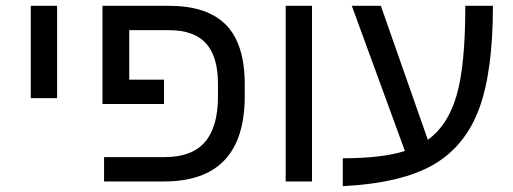

<svg xmlns="http://www.w3.org/2000/svg" viewBox="-20 -619 1751 655"><path d="M85 -599.1V-284.2H174.8V-599.1Z M723.6 -333V-290C723.6 -220.7 708.8 -168.9 679.2 -134.5C649.6 -100.2 603.8 -83 542 -83H335V0H539.6C723.1 0 814.9 -97 814.9 -291V-331.1C814.9 -422.9 793.7 -490.5 751.2 -533.9C708.7 -577.4 643.9 -599.1 556.6 -599.1H329.6V-264.2H539.6V-347.2H420.9V-516.1H555.7C613.6 -516.1 656.1 -501 683.1 -470.7C710.1 -440.4 723.6 -394.5 723.6 -333Z M954.6 -599.1V0H1044.4V-599.1Z M1149.4 -79.1V16.1C1281.9 9.3 1384.4 -14.8 1456.8 -56.2C1529.2 -97.5 1581.5 -160.6 1613.5 -245.6C1645.6 -330.6 1661.6 -448.4 1661.6 -599.1H1567.4C1567.4 -463.4 1557.5 -361.4 1537.6 -293.2C1517.7 -225 1485 -174.6 1439.5 -142.1L1279.3 -599.1H1180.2L1361.3 -104C1309.9 -87.4 1239.3 -79.1 1149.4 -79.1Z"/></svg>

Font: Arimo
Style: Regular
Weight: 400
Designer: Steve Matteson
Foundry: Monotype Imaging Inc.
Version: Version 1.32